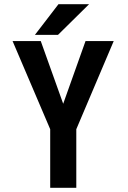

<svg xmlns="http://www.w3.org/2000/svg" viewBox="-20 -896 610 916"><path d="M146.5 -729.5 259 -876H405L256.5 -729.5ZM219.5 0V-279.5L40 -700H174.5L281.5 -401L388 -700H522.5L344 -279.5V0Z"/></svg>

Font: League Mono Narrow SemiBold
Style: Regular
Weight: 600
Width: 3
Designer: Tyler Finck
Foundry: The League of Moveable Type / Tyler Finck
Version: Version 2.210